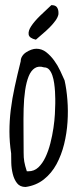

<svg xmlns="http://www.w3.org/2000/svg" viewBox="-20 -745 307 765"><path d="M24.4 -133.8Q17.6 -178.7 17.6 -221.2Q17.6 -263.7 22.9 -307.6Q28.3 -351.6 38.6 -398.9Q48.8 -446.3 62.5 -501Q62.5 -511.7 68.4 -521Q74.2 -530.3 84 -536.6Q93.8 -543 104.5 -546.9Q115.2 -550.8 125 -550.8Q146.5 -550.8 164.1 -537.1Q181.6 -523.4 195.8 -503.9Q210 -484.4 220.2 -462.4Q230.5 -440.4 237.3 -424.8Q245.1 -390.6 248.5 -347.2Q252 -303.7 249 -258.8Q246.1 -213.9 235.4 -170.4Q224.6 -127 205.1 -90.8Q185.5 -54.7 154.8 -30.3Q124 -5.9 82 0Q59.6 0 47.9 -15.1Q36.1 -30.3 30.8 -52.2Q25.4 -74.2 24.9 -96.7Q24.4 -119.1 24.4 -133.8ZM74.2 -136.7Q74.2 -127 74.7 -118.2Q75.2 -109.4 76.7 -101.1Q78.1 -92.8 80.6 -83.5Q83 -74.2 86.9 -62.5H92.8Q116.2 -62.5 132.8 -78.1Q149.4 -93.8 161.1 -118.7Q172.9 -143.6 180.7 -174.3Q188.5 -205.1 192.9 -234.9Q197.3 -264.6 198.7 -290.5Q200.2 -316.4 200.2 -332V-351.6Q200.2 -364.3 199.2 -380.4Q198.2 -396.5 195.8 -413.6Q193.4 -430.7 188.5 -444.8Q183.6 -459 175.8 -467.8Q168 -476.6 155.3 -476.6Q133.8 -483.4 118.7 -473.6Q103.5 -463.9 94.2 -440.9Q85 -418 80.1 -384.8Q75.2 -351.6 74.2 -311.5Q73.2 -271.5 73.7 -226.6Q74.2 -181.6 74.2 -136.7ZM123 -586.9Q96.7 -592.8 94.2 -607.4Q91.8 -622.1 104.5 -641.1Q117.2 -660.2 139.6 -682.1Q162.1 -704.1 184.6 -724.6Q201.2 -724.6 207 -715.8Q212.9 -707 212.9 -695.3V-688.5Q210.9 -676.8 201.2 -663.1Q191.4 -649.4 177.7 -635.7Q164.1 -622.1 148.9 -609.4Q133.8 -596.7 123 -586.9Z"/></svg>

Font: Shadows Into Light
Style: Regular
Weight: 400
Designer: Kimberly Geswein
Foundry: Kimberly Geswein
Version: Version 001.000